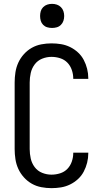

<svg xmlns="http://www.w3.org/2000/svg" viewBox="-20 -968 540 996"><path d="M247 8Q221 8 194.5 3Q168 -2 145 -15Q122 -28 104 -48Q86 -68 75 -92Q64 -116 60 -142.5Q56 -169 56 -195V-540Q56 -566 60 -592.5Q64 -619 75 -643Q86 -667 104 -687Q122 -707 145 -720Q168 -733 194.5 -738Q221 -743 247 -743Q272 -743 296.5 -739Q321 -735 343.5 -724Q366 -713 384.5 -696Q403 -679 414.5 -657Q426 -635 432 -611Q438 -587 438 -562Q438 -561 438 -560.5Q438 -560 438 -559H360Q360 -559 360 -559.5Q360 -560 360 -561Q360 -583 352.5 -605Q345 -627 329.5 -643Q314 -659 292 -666Q270 -673 247 -673Q222 -673 198.5 -663.5Q175 -654 160 -634Q145 -614 139.5 -589.5Q134 -565 134 -540V-195Q134 -170 139.5 -145.5Q145 -121 160 -101Q175 -81 198.5 -71.5Q222 -62 247 -62Q270 -62 292 -69Q314 -76 329.5 -92Q345 -108 352.5 -130Q360 -152 360 -174Q360 -175 360 -175.5Q360 -176 360 -176H438Q438 -175 438 -174.5Q438 -174 438 -173Q438 -148 432 -124Q426 -100 414.5 -78Q403 -56 384.5 -39Q366 -22 343.5 -11Q321 0 296.5 4Q272 8 247 8ZM250 -823Q237 -823 225 -826.5Q213 -830 204 -839Q195 -848 191.5 -860Q188 -872 188 -885Q188 -898 191.5 -910Q195 -922 204 -931Q213 -940 225 -944Q237 -948 250 -948Q263 -948 275 -944Q287 -940 296 -931Q305 -922 309 -910Q313 -898 313 -885Q313 -872 309 -860Q305 -848 296 -839Q287 -830 275 -826.5Q263 -823 250 -823Z"/></svg>

Font: Zed Mono
Style: Regular
Weight: 400
Monospace: yes
Designer: Belleve Invis
Foundry: Belleve Invis
Version: Version 1.0.0; ttfautohint (v1.8.4)